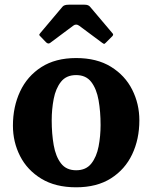

<svg xmlns="http://www.w3.org/2000/svg" viewBox="-20 -782 648 817"><path d="M175.5 -602.5 153 -626Q147 -631.5 147 -633.8Q147 -636 152 -642L246 -753.5Q253 -762 272.5 -762H340Q356 -762 363 -753.5L459 -640Q464.5 -634.5 457.5 -627.5L430.5 -600.5Q425 -595 423 -595.2Q421 -595.5 414.5 -600L317 -672.5Q304 -682 292 -673L193.5 -599.5Q185 -593 175.5 -602.5ZM35 -247.5Q35 -327.5 65.5 -392.8Q96 -458 156 -496.5Q216 -535 304 -535Q392 -535 452 -498Q512 -461 542.5 -400.5Q573 -340 573 -270Q573 -190 542.5 -125.5Q512 -61 452 -23Q392 15 304 15Q216 15 156 -21.5Q96 -58 65.5 -117.8Q35 -177.5 35 -247.5ZM200 -270Q200 -213 208.5 -164.5Q217 -116 239.5 -86.8Q262 -57.5 304 -57.5Q346 -57.5 368.5 -86Q391 -114.5 399.5 -158.8Q408 -203 408 -250Q408 -307 399.5 -355.2Q391 -403.5 368.5 -433Q346 -462.5 304 -462.5Q262 -462.5 239.5 -434Q217 -405.5 208.5 -361.2Q200 -317 200 -270Z"/></svg>

Font: Besley*
Style: Bold
Weight: 700
Designer: Owen Earl
Foundry: indestructible type*
Version: Version 2.000; ttfautohint (v1.8.3)